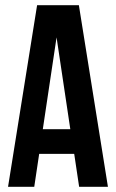

<svg xmlns="http://www.w3.org/2000/svg" viewBox="-20 -720 447 740"><path d="M396 0H285L266 -127H131L112 0H11L123 -700H284ZM145 -222H251L198 -576Z"/></svg>

Font: SVN-Bebas Neue
Style: Bold
Weight: 700
Designer: Ryoichi Tsunekawa
Foundry: Ryoichi Tsunekawa
Version: Version 1.300; ttfautohint (v1.7.9-c794)